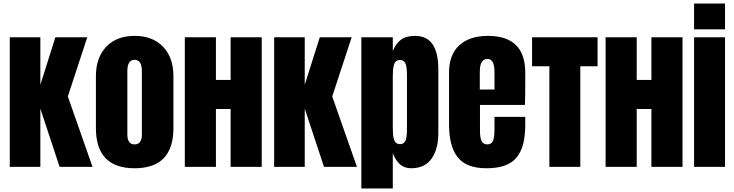

<svg xmlns="http://www.w3.org/2000/svg" viewBox="-20 -943 4147 1085"><path d="M208 0H35.2V-732.4H208V-463.9L293 -732.4H473.1L363.3 -397.9L502.9 0H316.9L208 -329.1Z M740.7 7.8Q522 7.8 522 -219.2V-513.2Q522 -617.2 580.3 -678.7Q638.7 -740.2 740.7 -740.2Q842.8 -740.2 901.4 -679Q960 -617.7 960 -513.2V-219.2Q960 7.8 740.7 7.8ZM781.7 -183.1V-541Q781.7 -605 740.7 -605Q699.7 -605 699.7 -541V-183.1Q699.7 -127 740.7 -127Q781.7 -127 781.7 -183.1Z M1024.4 -732.4H1200.2V-491.2H1283.2V-732.4H1459V0H1283.2V-327.1H1200.2V0H1024.4Z M1702.1 0H1529.3V-732.4H1702.1V-463.9L1787.1 -732.4H1967.3L1857.4 -397.9L1997.1 0H1811L1702.1 -329.1Z M2199.7 122.1H2022V-732.4H2199.7V-654.3Q2216.8 -697.3 2246.1 -718.8Q2275.4 -740.2 2326.2 -740.2Q2457 -740.2 2457 -551.3V-190.9Q2457 -101.1 2418.9 -46.6Q2380.9 7.8 2302.7 7.8Q2231.4 7.8 2199.7 -78.1ZM2241.2 -128.4Q2252 -128.4 2259.3 -133.5Q2266.6 -138.7 2270.5 -146Q2274.4 -153.3 2276.6 -166.7Q2278.8 -180.2 2279.3 -192.1Q2279.8 -204.1 2279.8 -223.1V-509.3Q2279.8 -528.3 2279.3 -540.3Q2278.8 -552.2 2276.6 -565.7Q2274.4 -579.1 2270.5 -586.4Q2266.6 -593.8 2259.3 -598.9Q2252 -604 2241.2 -604Q2227.5 -604 2218.8 -597.2Q2210 -590.3 2206.1 -575.9Q2202.1 -561.5 2200.9 -546.9Q2199.7 -532.2 2199.7 -509.3V-223.1Q2199.7 -200.2 2200.9 -185.5Q2202.1 -170.9 2206.1 -156.5Q2210 -142.1 2218.8 -135.3Q2227.5 -128.4 2241.2 -128.4Z M2728.5 7.8Q2615.2 7.8 2566.4 -54.4Q2517.6 -116.7 2517.6 -238.8V-533.2Q2517.6 -633.8 2575.4 -687Q2633.3 -740.2 2737.3 -740.2Q2948.2 -740.2 2948.2 -533.2V-480Q2948.2 -383.3 2946.3 -350.1H2692.4V-208.5Q2692.4 -194.3 2692.9 -184.6Q2693.4 -174.8 2695.8 -163.1Q2698.2 -151.4 2702.4 -144Q2706.5 -136.7 2714.4 -131.8Q2722.2 -127 2733.4 -127Q2758.3 -127 2766.4 -147.9Q2774.4 -168.9 2774.4 -212.4V-282.7H2948.2V-241.2Q2948.2 -177.7 2937.3 -132.6Q2926.3 -87.4 2900.9 -55.2Q2875.5 -22.9 2832.8 -7.6Q2790 7.8 2728.5 7.8ZM2691.4 -535.6V-437H2774.4V-535.6Q2774.4 -609.9 2735.4 -609.9Q2713.4 -609.9 2702.4 -592.5Q2691.4 -575.2 2691.4 -535.6Z M2986.8 -568.4V-732.4H3356.9V-568.4H3259.3V0H3084.5V-568.4Z M3402.3 -732.4H3578.1V-491.2H3661.1V-732.4H3836.9V0H3661.1V-327.1H3578.1V0H3402.3Z M4077.1 0H3902.3V-732.4H4077.1ZM4077.1 -777.3H3902.3V-922.9H4077.1Z"/></svg>

Font: Anton
Style: Regular
Weight: 400
Designer: Vernon Adams, Tural Alisoy
Foundry: Vernon Adams
Version: Version 2.300